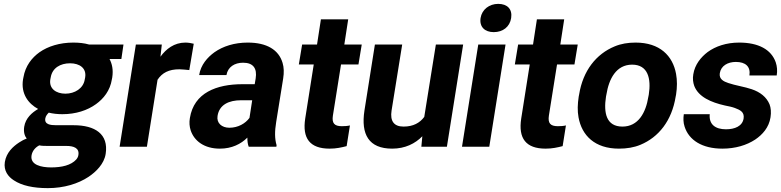

<svg xmlns="http://www.w3.org/2000/svg" viewBox="-20 -758 4035 992"><path d="M5 79C-2 124 22 155 52 174C93 201 152 214 227 214C311 214 384 191 437 156C476 130 518 89 526 37C542 -66 470 -111 361 -111H271C240 -111 209 -115 214 -146C216 -159 225 -169 232 -176C252 -171 276 -168 302 -168C372 -168 432 -188 476 -220C515 -248 549 -290 558 -348L560 -358C566 -398 559 -428 546 -453H607L618 -528H440C416 -535 388 -538 359 -538C289 -538 228 -519 184 -488C145 -460 111 -418 101 -358L99 -348C87 -273 127 -222 177 -195C146 -177 112 -148 105 -103C101 -76 107 -56 118 -42C104 -37 91 -30 79 -22C47 -1 13 30 5 79ZM143 45C147 20 165 2 183 -7C196 -4 212 -4 228 -4H323C361 -4 391 7 385 43C384 51 380 59 374 66C347 96 299 107 244 107C193 107 135 94 143 45ZM240 -348 242 -358C250 -407 292 -431 342 -431C391 -431 428 -406 420 -358L418 -348C411 -301 366 -274 318 -274C270 -274 232 -300 240 -348Z M598 0H739L794 -346C818 -382 852 -400 907 -400C922 -400 944 -397 958 -396L981 -532C970 -535 952 -538 938 -538C880 -538 838 -505 809 -465L816 -528H682Z M961 -148C957 -125 959 -104 965 -85C983 -30 1035 10 1116 10C1178 10 1225 -14 1258 -47C1258 -28 1260 -13 1265 0H1408L1409 -8C1399 -41 1399 -79 1407 -128L1443 -352C1448 -383 1447 -410 1440 -433C1420 -501 1358 -538 1260 -538C1191 -538 1132 -519 1088 -488C1052 -462 1017 -423 1009 -370H1150C1157 -412 1192 -434 1236 -434C1289 -434 1309 -404 1301 -353L1296 -323H1233C1099 -323 982 -279 961 -148ZM1104 -159C1113 -218 1164 -240 1225 -240H1283L1269 -149C1248 -120 1210 -98 1165 -98C1126 -98 1098 -122 1104 -159Z M1524 -425H1601L1557 -146C1541 -43 1581 10 1683 10C1717 10 1744 4 1771 -3L1788 -110C1776 -107 1762 -106 1746 -106C1707 -106 1694 -122 1700 -161L1742 -425H1832L1849 -528H1759L1779 -658H1638L1618 -528H1541Z M1863 -187C1844 -64 1885 10 2006 10C2073 10 2125 -16 2162 -54L2157 0H2289L2373 -528H2232L2172 -154C2149 -123 2115 -104 2065 -104C2014 -104 1995 -134 2003 -186L2058 -528H1917Z M2463 -665C2456 -619 2485 -592 2531 -592C2578 -592 2614 -619 2621 -665C2628 -711 2601 -738 2554 -738C2508 -738 2470 -709 2463 -665ZM2367 0H2508L2592 -528H2451Z M2640 -425H2717L2673 -146C2657 -43 2697 10 2799 10C2833 10 2860 4 2887 -3L2904 -110C2892 -107 2878 -106 2862 -106C2823 -106 2810 -122 2816 -161L2858 -425H2948L2965 -528H2875L2895 -658H2754L2734 -528H2657Z M2970 -259C2964 -220 2963 -185 2969 -152C2986 -58 3053 10 3178 10C3218 10 3256 4 3289 -10C3383 -49 3451 -134 3471 -259L3473 -269C3479 -308 3479 -343 3473 -376C3456 -470 3389 -538 3264 -538C3224 -538 3188 -532 3155 -518C3061 -479 2992 -394 2972 -269ZM3111 -259 3113 -269C3126 -351 3164 -424 3246 -424C3328 -424 3345 -352 3332 -269L3330 -259C3317 -176 3278 -104 3196 -104C3112 -104 3098 -175 3111 -259Z M3513 -168C3510 -147 3510 -125 3517 -104C3539 -34 3608 10 3712 10C3780 10 3838 -8 3882 -37C3919 -62 3953 -99 3961 -152C3965 -178 3963 -201 3956 -219C3940 -257 3908 -282 3864 -297C3830 -309 3777 -317 3743 -329C3719 -337 3694 -349 3699 -380C3705 -418 3740 -438 3782 -438C3832 -438 3859 -414 3852 -368H3993C3997 -393 3995 -415 3988 -436C3965 -502 3899 -538 3799 -538C3733 -538 3677 -519 3636 -489C3602 -463 3570 -425 3562 -374C3558 -351 3561 -331 3567 -314C3589 -257 3654 -229 3725 -213C3746 -209 3764 -205 3777 -200C3803 -190 3827 -180 3822 -146C3816 -106 3776 -90 3731 -90C3676 -90 3642 -115 3647 -168Z"/></svg>

Font: Asimov Pro
Style: BdObl
Weight: 700
Designer: Google
Version: Version 2.000980; 2014